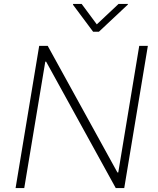

<svg xmlns="http://www.w3.org/2000/svg" viewBox="-20 -962 806 982"><path d="M59.7 0 180.4 -727.3H224.1L580.6 -79.9H584.9L692.1 -727.3H736.2L615.4 0H572.1L215.9 -646.7H211.6L104 0ZM353 -938.2 354.4 -941.8H397.7L475.1 -837.4L586.3 -941.8H634.6L633.5 -938.2L485.8 -799.7H456.3Z"/></svg>

Font: Inter P Extra Light
Style: Italic
Weight: 200
Italic angle: 9.39999°
Designer: Rasmus Andersson
Foundry: rsms
Version: Version 3.018;git-588b23468